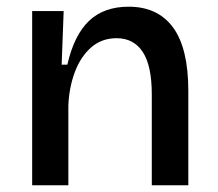

<svg xmlns="http://www.w3.org/2000/svg" viewBox="-20 -553 650 573"><path d="M76 0V-520H170L164 -360H181Q201 -448 245.5 -490.5Q290 -533 364 -533Q451 -533 496.5 -471Q542 -409 542 -282V0H433V-271Q433 -357 406 -398Q379 -439 328 -439Q283 -439 251.5 -411Q220 -383 203 -337Q186 -291 184 -238V0Z"/></svg>

Font: Bricolage Grotesque 12pt Medium
Style: Regular
Weight: 500
Designer: Mathieu Triay
Foundry: Atelier Triay
Version: Version 1.001; ttfautohint (v1.8.4.7-5d5b);gftools[0.9.33.de